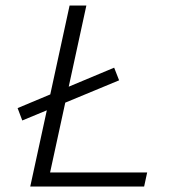

<svg xmlns="http://www.w3.org/2000/svg" viewBox="-20 -678 631 698"><path d="M90 0 233 -658H294L151 0ZM111 0 121 -51H515L504 0ZM61 -240 44 -285 395 -432 413 -386Z"/></svg>

Font: Ysabeau Infant Light
Style: Italic
Weight: 300
Italic angle: -12°
Designer: Christian Thalmann (Catharsis Fonts)
Version: Version 2.001;gftools[0.9.30]; featfreeze: ss01,ss02,lnum